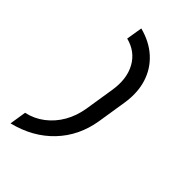

<svg xmlns="http://www.w3.org/2000/svg" viewBox="-283 -943 1167 1167"><g transform="rotate(45 300.0 -360.0)"><path d="M51 125 68 17Q132 3 183.5 -36.5Q235 -76 268.5 -134Q302 -192 314 -265L344 -455Q362 -565 320 -641.5Q278 -718 188 -741L205 -845Q297 -821 357.5 -765.5Q418 -710 442.5 -631Q467 -552 452 -455L422 -265Q398 -117 301 -15Q204 87 51 125Z"/></g></svg>

Font: JetBrains Mono NL SemiBold
Style: Italic
Weight: 600
Italic angle: -9°
Monospace: yes
Designer: Philipp Nurullin, Konstantin Bulenkov
Foundry: JetBrains
Version: Version 2.305; ttfautohint (v1.8.4.7-5d5b)